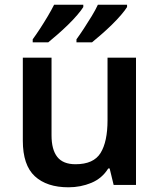

<svg xmlns="http://www.w3.org/2000/svg" viewBox="-20 -786 679 816"><path d="M558 -541V0H463L446 -70H440Q414 -28 368.5 -9Q323 10 271 10Q179 10 128 -37Q77 -84 77 -188V-541H199V-211Q199 -150 223.5 -119Q248 -88 301 -88Q378 -88 407.5 -136Q437 -184 437 -275V-541ZM520 -756Q512 -743 495 -723Q478 -703 455.5 -681Q433 -659 410.5 -639.5Q388 -620 371 -606H305V-619Q319 -638 336 -664Q353 -690 369.5 -717Q386 -744 396 -766H520ZM334 -756Q326 -743 309 -723Q292 -703 269.5 -681Q247 -659 224.5 -639.5Q202 -620 185 -606H119V-619Q133 -638 150 -664Q167 -690 183 -717Q199 -744 210 -766H334Z"/></svg>

Font: Noto Sans Sundanese SemiBold
Style: Regular
Weight: 600
Version: Version 2.003